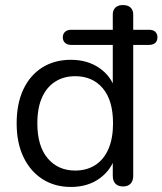

<svg xmlns="http://www.w3.org/2000/svg" viewBox="-20 -732 644 761"><path d="M261 9Q197 9 148.5 -22Q100 -53 73 -109.5Q46 -166 46 -243Q46 -321 72.5 -377.5Q99 -434 147.5 -464.5Q196 -495 261 -495Q327 -495 374.5 -462Q422 -429 438 -373H427V-554H263Q247 -554 238 -562Q229 -570 229 -584Q229 -598 238 -606Q247 -614 263 -614H459L427 -581V-675Q427 -692 437.5 -702Q448 -712 467 -712Q487 -712 497.5 -702Q508 -692 508 -675V-581L476 -614H570Q587 -614 595.5 -606Q604 -598 604 -584Q604 -570 595.5 -562Q587 -554 570 -554H508V-35Q508 -15 497.5 -4Q487 7 468 7Q448 7 437.5 -4Q427 -15 427 -35V-129L438 -115Q422 -59 375 -25Q328 9 261 9ZM278 -56Q324 -56 358 -78Q392 -100 410 -142Q428 -184 428 -243Q428 -334 387.5 -382Q347 -430 278 -430Q233 -430 199 -408.5Q165 -387 146.5 -345.5Q128 -304 128 -243Q128 -153 169 -104.5Q210 -56 278 -56Z"/></svg>

Font: Nunito ExtraLight
Style: Regular
Weight: 400
Version: Version 3.602